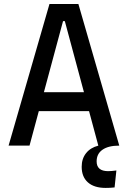

<svg xmlns="http://www.w3.org/2000/svg" viewBox="-20 -713 626 940"><path d="M497.1 207Q440.9 207 410.4 179.9Q379.9 152.8 379.9 103.5Q379.9 64 401.4 36.9Q422.9 9.8 461.4 0L469.7 -24.4L552.7 -15.6L562.5 0Q510.7 0 481.9 20Q453.1 40 453.1 77.1Q453.1 125 509.8 125Q518.1 125 528.6 124Q539.1 123 549.8 121.6L541 204.6Q529.8 206.1 518.3 206.5Q506.8 207 497.1 207ZM22 0 222.2 -693.4H363.8L564 0H461.4L297.4 -609.4H288.6L124.5 0ZM114.7 -168.9V-261.7H466.3V-168.9Z"/></svg>

Font: Cascadia Code
Style: Regular
Weight: 400
Monospace: yes
Designer: Aaron Bell
Foundry: Saja Typeworks
Version: Version 2106.017